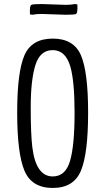

<svg xmlns="http://www.w3.org/2000/svg" viewBox="-20 -923 521 950"><path d="M380.5 -78.5Q345 7 241 7Q137 7 101 -78.5Q65 -164 65 -365.5Q65 -567 101 -649.5Q137 -732 241 -732Q345 -732 380.5 -649.5Q416 -567 416 -365.5Q416 -164 380.5 -78.5ZM241 -50Q304 -50 326.5 -126.5Q349 -203 349 -365Q349 -521 328 -594Q304 -675 241 -675Q178 -675 155 -600.5Q132 -526 132 -392.5Q132 -259 140 -194Q158 -50 241 -50ZM187 -903 306 -899Q331 -899 350 -903L363 -901V-880Q363 -857 355.5 -853.5Q348 -850 304 -850L184 -854Q160 -854 141 -850L128 -852V-873Q128 -895 135.5 -899Q143 -903 187 -903Z"/></svg>

Font: Economica
Style: Regular
Weight: 400
Designer: Vicente Lamonaca
Foundry: Vicente Lamonaca
Version: Version 1.101